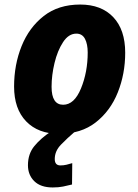

<svg xmlns="http://www.w3.org/2000/svg" viewBox="-20 -579 608 845"><path d="M240 10Q337 10 401.5 -40.5Q466 -91 498.5 -172.5Q531 -254 531 -347Q531 -448 478.5 -503.5Q426 -559 333 -559Q237 -559 172.5 -508.5Q108 -458 75 -376Q42 -294 42 -198Q42 -100 95 -45Q148 10 240 10ZM258 -118Q207 -118 207 -197Q207 -248 220 -302Q233 -356 257.5 -393.5Q282 -431 316 -431Q342 -431 354 -408Q366 -385 366 -348Q366 -262 336.5 -190Q307 -118 258 -118ZM212 246Q238 246 257.5 242Q277 238 297 233L298 139Q285 143 272.5 146Q260 149 246 149Q221 149 221 121Q221 86 248 58Q275 30 310 0H204Q160 29 131.5 63.5Q103 98 103 148Q103 191 131 218.5Q159 246 212 246Z"/></svg>

Font: Noto Sans Display Extra
Style: Italic
Weight: 800
Italic angle: -12°
Designer: Monotype Design Team
Foundry: Monotype Imaging Inc.
Version: Version 1.900